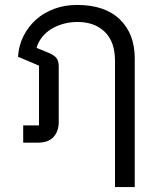

<svg xmlns="http://www.w3.org/2000/svg" viewBox="-20 -578 646 778"><path d="M446 -331Q446 -409 404.5 -449Q363 -489 294 -489Q264 -489 237 -481.5Q210 -474 188 -460.5Q166 -447 150.5 -427.5Q135 -408 128 -384L177 -364Q199 -355 208.5 -343Q218 -331 218 -309V-84Q218 -46 197 -23Q176 0 134 0H74V-70H138V-312L53 -348Q56 -394 75.5 -432.5Q95 -471 126.5 -499Q158 -527 200.5 -542.5Q243 -558 292 -558Q405 -558 465.5 -499.5Q526 -441 526 -341V180H446Z"/></svg>

Font: IBM Plex Sans Thai
Style: Regular
Weight: 400
Designer: Mike Abbink, Paul van der Laan, Pieter van Rosmalen, Ben Mitchell, Mark Frömberg
Foundry: Bold Monday
Version: Version 1.1